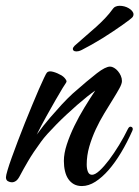

<svg xmlns="http://www.w3.org/2000/svg" viewBox="-87 -605 471 649"><path d="M359.9 -162.1Q342.8 -123.5 322.5 -89.6Q302.2 -55.7 280.3 -30.5Q258.3 -5.4 235.4 9.3Q212.4 23.9 189.9 23.9Q174.3 23.9 162.8 17.6Q151.4 11.2 143.8 0Q136.2 -11.2 132.6 -26.9Q128.9 -42.5 128.9 -61Q128.9 -86.4 138.9 -116.9Q148.9 -147.5 164.3 -179.2Q179.7 -210.9 198.5 -241.7Q217.3 -272.5 234.9 -298.8Q222.7 -290.5 206.8 -277.8Q190.9 -265.1 173.6 -250Q156.2 -234.9 138.2 -218Q120.1 -201.2 104 -184.8Q87.9 -168.5 74.2 -153.3Q60.5 -138.2 51.8 -126Q24.9 -89.4 7.8 -60.1Q-9.3 -30.8 -19 -12.2Q-25.9 1.5 -32.7 6.3Q-39.6 11.2 -46.9 11.2Q-53.2 11.2 -60.1 7.6Q-66.9 3.9 -66.9 -5.9Q-66.9 -11.7 -61.5 -29.8Q-56.2 -47.9 -47.1 -73Q-38.1 -98.1 -26.6 -128.4Q-15.1 -158.7 -2.7 -189.7Q9.8 -220.7 22 -250.2Q34.2 -279.8 44.4 -303.2Q54.7 -326.7 62 -342Q69.3 -357.4 71.8 -359.9Q78.1 -366.2 92.5 -362.3Q106.9 -358.4 121.1 -350.1Q127.9 -345.7 131.6 -341.3Q135.3 -336.9 137.2 -333Q138.2 -330.6 137.7 -328.6Q137.2 -326.7 136.2 -325.2Q134.8 -323.7 125 -307.9Q115.2 -292 101.1 -267.3Q86.9 -242.7 69.8 -211.9Q52.7 -181.2 37.1 -149.9Q60.5 -182.1 82.5 -207.5Q104.5 -232.9 121.6 -251.5Q141.1 -272.5 159.2 -289.1Q211.4 -335 240.5 -357.4Q269.5 -379.9 285.2 -379.9Q291.5 -379.9 298.6 -375.7Q305.7 -371.6 311.5 -364.7Q317.4 -357.9 321.3 -349.1Q325.2 -340.3 325.2 -331.1Q325.2 -321.8 316.4 -305.9Q307.6 -290 294.4 -268.8Q281.2 -247.6 265.6 -221.9Q250 -196.3 236.8 -168Q223.6 -139.6 214.8 -109.4Q206.1 -79.1 206.1 -48.8Q206.1 -34.7 210.2 -24.4Q214.4 -14.2 224.1 -14.2Q234.4 -14.2 249.8 -28.3Q265.1 -42.5 282 -64.9Q298.8 -87.4 315.7 -115Q332.5 -142.6 345.2 -168.9Q349.1 -176.8 354 -176.8Q356.4 -176.8 359.1 -175Q361.8 -173.3 361.8 -168.9Q361.8 -166 359.9 -162.1ZM295.4 -576.2Q298.3 -580.6 304.4 -583Q310.5 -585.4 317.4 -585.4Q325.2 -585.4 333.5 -583.3Q341.8 -581.1 348.6 -576.9Q355.5 -572.8 359.9 -567.4Q364.3 -562 364.3 -556.2Q364.3 -551.8 361.3 -547.4Q359.4 -544.9 350.3 -537.8Q341.3 -530.8 327.4 -521Q313.5 -511.2 296.1 -499.5Q278.8 -487.8 260.3 -476.3Q241.7 -464.8 223.1 -454.3Q204.6 -443.8 189 -436Q183.1 -433.1 178.7 -432.1Q174.3 -431.2 171.4 -431.2Q165 -431.2 162.1 -433.6Q159.2 -436 159.2 -439.5Q159.2 -444.3 165 -450.2Q185.1 -468.3 203.1 -483.6Q221.2 -499 237.5 -513.7Q253.9 -528.3 268.3 -543.5Q282.7 -558.6 295.4 -576.2Z"/></svg>

Font: Mervale Script
Style: Regular
Weight: 400
Designer: Astigmatic (AOETI)
Foundry: Astigmatic (AOETI)
Version: Version 1.000